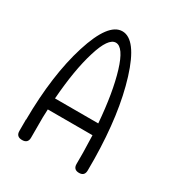

<svg xmlns="http://www.w3.org/2000/svg" viewBox="-183 -923 992 1053"><g transform="rotate(30 312.5 -396.0)"><path d="M288 -792C229.3 -792 179 -725.3 137 -592C95 -458 73.3 -296.7 72 -108H71V-36C71 -12 83.3 0 108 0C132.7 0 145 -12 145 -36V-108C144.3 -145.3 145 -181.3 147 -216H430C430.7 -181.3 431.7 -145.3 433 -108V-36C433 -12 445 0 469 0C492.3 0 504 -12 504 -36V-108C501.3 -297.3 479.3 -458.7 438 -592C396.7 -725.3 346.7 -792 288 -792ZM425 -288H151C160.3 -413.3 177.7 -516.7 203 -598C227.7 -679.3 256 -720 288 -720C320 -720 348.3 -679.3 373 -598C397.7 -516.7 415 -413.3 425 -288Z"/></g></svg>

Font: Semi-Coder
Style: Regular
Weight: 400
Version: 0.1000